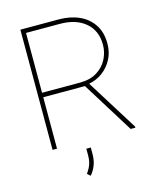

<svg xmlns="http://www.w3.org/2000/svg" viewBox="-131 -805 916 1097"><g transform="rotate(-15 327.0 -256.0)"><path d="M557.1 0 368.2 -304.2H121.6V0H95.2V-710.9H321.8Q389.6 -710.9 442.4 -687.3Q495.1 -663.6 525.1 -617.9Q555.2 -572.3 555.2 -505.9Q555.2 -455.1 533.7 -414.1Q512.2 -373 476.1 -346.2Q439.9 -319.3 395 -311L585 -6.8V0ZM321.8 -684.6H121.6V-330.6H345.7Q406.7 -330.6 447.3 -356Q487.8 -381.3 508.3 -421.6Q528.8 -461.9 528.8 -505.9Q528.8 -589.8 472.7 -637.2Q416.5 -684.6 321.8 -684.6ZM309.6 43.5V81.1Q309.6 119.6 297.9 148.9Q286.1 178.2 267.6 199.2L249.5 183.6Q266.6 159.2 274.9 136.5Q283.2 113.8 283.2 82V43.5Z"/></g></svg>

Font: Vazirmatn RD FD Thin
Style: Regular
Weight: 100
Designer: Saber Rastikerdar
Foundry: Saber Rastikerdar
Version: Version 33.003